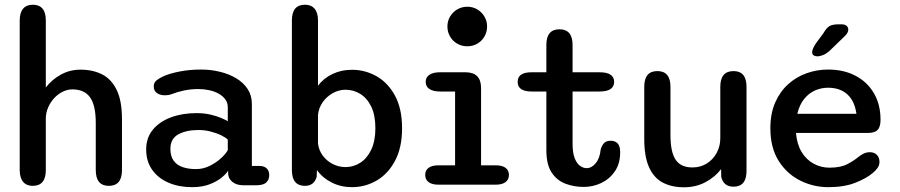

<svg xmlns="http://www.w3.org/2000/svg" viewBox="-20 -782 3812 813"><path d="M441 5Q385.5 5 385.5 -62V-261.5Q385.5 -336.5 361.2 -370Q337 -403.5 287 -403.5Q265.5 -403.5 245.2 -393.5Q225 -383.5 209 -366Q193 -348.5 183.5 -326.2Q174 -304 174 -280V-62Q174 5 118.5 5Q92 5 77.8 -12.2Q63.5 -29.5 63.5 -62V-695.5Q63.5 -728 77.8 -745Q92 -762 118.5 -762Q174 -762 174 -695.5V-411.5Q198.5 -444 236.8 -465.5Q275 -487 321 -487Q373 -487 412.5 -467Q452 -447 474.2 -401Q496.5 -355 496.5 -277.5V-62Q496.5 5 441 5Z M1011 2.5Q981 2.5 963.5 -12.2Q946 -27 946 -48.5V-59.5Q938.5 -46.5 918.5 -30Q898.5 -13.5 867.2 -1.5Q836 10.5 793.5 10.5Q738 10.5 694 -8.2Q650 -27 624.5 -62.8Q599 -98.5 599 -149Q599 -199 627.5 -233.2Q656 -267.5 704.2 -285.2Q752.5 -303 812 -303Q844 -303 871 -296.8Q898 -290.5 917.2 -282.2Q936.5 -274 944.5 -268.5V-328Q944.5 -347 933.8 -361.5Q923 -376 905.2 -385.8Q887.5 -395.5 865.2 -400.2Q843 -405 820 -405Q788.5 -405 759.2 -398.8Q730 -392.5 708.5 -384Q700 -380.5 692 -379.5Q684 -378.5 678 -378.5Q658 -378.5 644.5 -388Q631 -397.5 631 -416Q631 -432.5 643.5 -442.2Q656 -452 673 -459.5Q699 -471 740.5 -479.2Q782 -487.5 832 -487.5Q872.5 -487.5 910.8 -478.2Q949 -469 979.8 -450.8Q1010.5 -432.5 1028.5 -405.2Q1046.5 -378 1046.5 -342V-79.5H1076.5Q1098 -79.5 1109 -69.2Q1120 -59 1120 -40Q1120 -21.5 1107.5 -9.5Q1095 2.5 1065 2.5ZM944.5 -191Q936 -199.5 916.8 -209Q897.5 -218.5 872.2 -225Q847 -231.5 820.5 -231.5Q768.5 -231.5 735 -213Q701.5 -194.5 701.5 -151.5Q701.5 -121 715 -102Q728.5 -83 753 -74.5Q777.5 -66 810 -66Q841 -66 868.8 -80Q896.5 -94 916.8 -112.8Q937 -131.5 944.5 -146.5Z M1271.5 5Q1216 5 1216 -62V-695.5Q1216 -762 1271.5 -762Q1298 -762 1312.2 -745Q1326.5 -728 1326.5 -695.5V-419Q1350 -450.5 1387.5 -468.5Q1425 -486.5 1470.5 -486.5Q1526.5 -486.5 1574.8 -459Q1623 -431.5 1652.8 -376.5Q1682.5 -321.5 1682.5 -239Q1682.5 -157 1652.8 -101.2Q1623 -45.5 1574.8 -17.5Q1526.5 10.5 1470.5 10.5Q1423.5 10.5 1384.8 -9Q1346 -28.5 1322 -62L1321 -33.5Q1310 5 1271.5 5ZM1326.5 -174Q1330 -145.5 1347 -122.8Q1364 -100 1389.5 -87.2Q1415 -74.5 1443 -74.5Q1477 -74.5 1505.8 -93Q1534.5 -111.5 1552 -148.2Q1569.5 -185 1569.5 -239Q1569.5 -294.5 1552 -330.5Q1534.5 -366.5 1505.8 -384.2Q1477 -402 1443 -402Q1414.5 -402 1388.8 -387.5Q1363 -373 1346.2 -349Q1329.5 -325 1326.5 -295.5Z M1836.5 -82H1907V-394.5H1843.5Q1814.5 -394.5 1798.5 -405Q1782.5 -415.5 1782.5 -435.5Q1782.5 -455 1798.5 -465.5Q1814.5 -476 1843.5 -476H1950.5Q2017 -476 2017 -409.5V-82H2079Q2106 -82 2120.5 -71.5Q2135 -61 2135 -41Q2135 -21.5 2120.5 -10.8Q2106 0 2079 0H1836.5Q1809.5 0 1795 -10.8Q1780.5 -21.5 1780.5 -41Q1780.5 -61 1795 -71.5Q1809.5 -82 1836.5 -82ZM1874.5 -670Q1874.5 -693 1885.8 -712Q1897 -731 1916.2 -742.2Q1935.5 -753.5 1958.5 -753.5Q1982 -753.5 2001 -742.2Q2020 -731 2031.2 -712Q2042.5 -693 2042.5 -670Q2042.5 -646.5 2031.2 -627.2Q2020 -608 2001 -597Q1982 -586 1958.5 -586Q1935.5 -586 1916.2 -597Q1897 -608 1885.8 -627.2Q1874.5 -646.5 1874.5 -670Z M2231 -394.5Q2172 -394.5 2172 -435.5Q2172 -476 2231 -476H2293.5V-591.5Q2293.5 -658 2349 -658Q2404.5 -658 2404.5 -591.5V-476H2518.5Q2580.5 -476 2580.5 -435.5Q2580.5 -394.5 2518.5 -394.5H2404.5V-172.5Q2404.5 -135.5 2413.2 -112.8Q2422 -90 2435.8 -80Q2449.5 -70 2463.5 -70Q2485.5 -70 2502.8 -91.2Q2520 -112.5 2523.5 -149Q2527.5 -164 2536.8 -175Q2546 -186 2566 -186Q2584.5 -186 2595.2 -174.8Q2606 -163.5 2606 -137.5Q2606 -89.5 2583.8 -56.8Q2561.5 -24 2526.2 -7.2Q2491 9.5 2452 9.5Q2411 9.5 2374.8 -4Q2338.5 -17.5 2316 -51.2Q2293.5 -85 2293.5 -146V-394.5Z M2763.5 -481Q2819 -481 2819 -414.5V-210Q2819 -138.5 2840.8 -105.8Q2862.5 -73 2912 -73Q2946.5 -73 2973 -89.8Q2999.5 -106.5 3014.8 -134.8Q3030 -163 3030 -196.5V-414.5Q3030 -481 3086 -481Q3141 -481 3141 -414.5V-58Q3141 8.5 3086 8.5Q3044 8.5 3034 -33L3033.5 -66Q3008 -32.5 2967.5 -10.8Q2927 11 2876 11Q2824 11 2786.2 -9Q2748.5 -29 2728.2 -74Q2708 -119 2708 -194V-414.5Q2708 -481 2763.5 -481Z M3487 10.5Q3424.5 10.5 3368.2 -17.5Q3312 -45.5 3277 -101Q3242 -156.5 3242 -239Q3242 -301.5 3262.5 -348Q3283 -394.5 3317.5 -425.5Q3352 -456.5 3395.8 -472Q3439.5 -487.5 3486 -487.5Q3553 -487.5 3603 -461Q3653 -434.5 3680.8 -386.8Q3708.5 -339 3708.5 -274.5Q3708.5 -245 3696.2 -232Q3684 -219 3654 -219H3350.5Q3354.5 -171 3374.5 -138.2Q3394.5 -105.5 3425.5 -88.8Q3456.5 -72 3492 -72Q3539 -72 3567.5 -86.8Q3596 -101.5 3615.5 -118Q3626 -126.5 3637.8 -132Q3649.5 -137.5 3663.5 -137.5Q3682 -137.5 3693 -126.2Q3704 -115 3704 -96.5Q3704 -82.5 3696 -71Q3688 -59.5 3674.5 -48.5Q3646.5 -25.5 3600 -7.5Q3553.5 10.5 3487 10.5ZM3356 -300H3606.5Q3599 -354 3568.2 -382.2Q3537.5 -410.5 3485.5 -410.5Q3457.5 -410.5 3431.2 -399Q3405 -387.5 3385.2 -363.2Q3365.5 -339 3356 -300ZM3440 -543.5Q3433 -543.5 3426 -547.2Q3419 -551 3419 -561Q3419 -573.5 3433.5 -596.5L3467 -642Q3480.5 -665.5 3493.5 -672.2Q3506.5 -679 3531 -679H3544Q3557 -679 3564.5 -672.8Q3572 -666.5 3572 -656.5Q3572 -642.5 3555.5 -627.5L3494 -568Q3478.5 -554 3465.2 -548.8Q3452 -543.5 3440 -543.5Z"/></svg>

Font: Sono Medium
Style: Regular
Weight: 500
Designer: Tyler Finck
Foundry: Tyler Finck
Version: Version 2.112